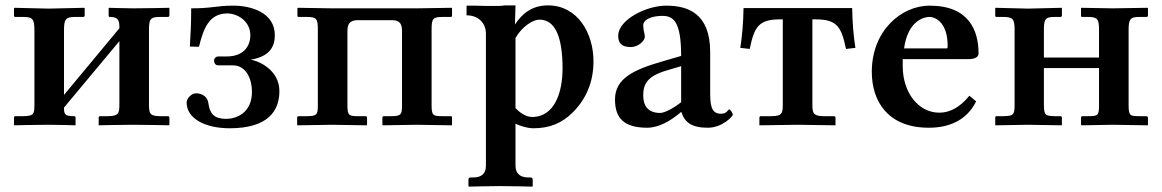

<svg xmlns="http://www.w3.org/2000/svg" viewBox="-20 -465 4320 714"><path d="M161 -433 35 -436 32 -434V-407C32 -403 34 -402 38 -402H68C104 -402 108 -391 108 -349V-75C108 -40 105 -34 68 -33H37C34 -33 32 -31 32 -28V-1L33 1C33 1 111 -1 161 -1C200 -1 260 1 260 1L261 -1V-27C261 -31 259 -33 255 -33C221 -33 218 -40 218 -65L424 -312V-77C424 -42 420 -34 383 -33H353C349 -33 347 -31 347 -28V1C347 1 426 -1 477 -1C528 -1 609 1 609 1L610 -1V-27C610 -31 608 -33 604 -33H574C539 -34 534 -40 534 -77V-350C534 -392 537 -402 574 -402H604C608 -402 610 -404 610 -408V-434L609 -436C609 -436 528 -434 477 -434C441 -434 386 -436 386 -436L384 -434V-407C384 -403 386 -402 390 -402C423 -402 424 -384 424 -360L218 -112V-350C218 -391 222 -402 259 -402H289C293 -402 295 -404 295 -408V-434L293 -436Z M822 -23C771 -23 760 -47 755 -81C750 -114 720 -118 709 -118C691 -118 674 -98 674 -84C674 -24 743 12 834 12C979 12 1019 -55 1019 -126C1019 -208 937 -240 912 -243C986 -255 1002 -295 1002 -334C1002 -420 911 -444 848 -444C784 -444 771 -434 691 -434C691 -380 689 -337 686 -292L720 -291C736 -357 757 -415 825 -415C863 -415 911 -387 911 -333C911 -306 897 -255 822 -255H791C784 -255 776 -249 776 -239C776 -230 782 -222 791 -222H846C896 -222 917 -170 917 -124C917 -42 855 -23 822 -23Z M1162 -353V-74C1162 -39 1159 -33 1121 -33H1091C1087 -33 1085 -31 1085 -28V-1L1087 1L1215 -1L1343 1L1345 -1V-27C1345 -31 1343 -33 1339 -33H1312C1277 -33 1272 -36 1272 -74V-351C1272 -386 1292 -390 1313 -390H1434C1454 -390 1475 -388 1475 -351V-74C1475 -39 1472 -33 1434 -33H1408C1404 -33 1402 -31 1402 -28V-1L1404 1L1528 -1L1660 1L1661 -1V-27C1661 -31 1660 -33 1656 -33H1625C1590 -33 1585 -36 1585 -74V-354C1585 -395 1589 -402 1625 -402H1656C1660 -402 1661 -404 1661 -408V-434L1660 -436L1528 -434H1216L1088 -436L1086 -434V-407C1086 -403 1088 -402 1091 -402H1121C1158 -402 1162 -395 1162 -353Z M1787 151C1787 179 1773 195 1739 195H1730C1725 195 1722 198 1722 203V227L1724 229C1724 229 1804 227 1840 227C1879 227 1960 229 1960 229L1961 227V203C1961 198 1958 195 1953 195H1945C1913 195 1897 179 1897 151V-5C1914 3 1940 12 1964 12C2025 12 2071 -8 2110 -47C2159 -96 2187 -159 2187 -237C2187 -343 2127 -445 2018 -445C1957 -445 1921 -413 1895 -374L1897 -445H1857C1846 -442 1820 -443 1782 -443C1762 -444 1740 -444 1715 -444V-408C1765 -408 1787 -372 1787 -342ZM1897 -324C1922 -367 1962 -392 1986 -392C2045 -392 2072 -327 2072 -210C2072 -126 2045 -30 1958 -30C1947 -30 1922 -36 1897 -63Z M2512 -48H2514C2526 -10 2552 10 2612 10C2667 10 2705 -33 2705 -38C2705 -45 2696 -58 2692 -58C2686 -58 2685 -42 2661 -42C2622 -42 2621 -80 2621 -126V-271C2621 -415 2539 -444 2457 -444C2384 -444 2279 -392 2279 -332C2279 -306 2290 -290 2326 -290C2354 -290 2378 -314 2378 -328C2378 -340 2372 -351 2372 -371C2372 -393 2405 -406 2443 -406C2485 -406 2513 -384 2513 -257L2441 -236C2338 -206 2267 -174 2267 -95C2267 -26 2300 10 2387 10C2429 10 2474 -15 2512 -48ZM2513 -85C2488 -65 2453 -45 2435 -45C2387 -45 2372 -75 2372 -110C2372 -151 2386 -181 2456 -202L2513 -219Z M3013 -393C3094 -393 3109 -364 3126 -283L3161 -287C3154 -333 3150 -377 3149 -435H2745C2744 -377 2740 -333 2733 -287L2768 -283C2785 -364 2800 -393 2881 -393H2891V-74C2891 -42 2886 -34 2851 -33H2810C2806 -33 2804 -31 2804 -27V1L2947 -1L3087 1V-27C3087 -30 3085 -33 3082 -33H3041C3007 -34 3001 -42 3001 -74V-393Z M3585 -109C3548 -64 3511 -46 3473 -46C3395 -46 3337 -121 3337 -219V-245H3580C3604 -245 3619 -252 3619 -266C3619 -351 3584 -444 3437 -444C3332 -444 3222 -351 3222 -198C3222 -88 3282 10 3434 10C3503 10 3573 -13 3610 -88ZM3342 -285C3356 -387 3415 -402 3436 -402C3463 -402 3504 -376 3504 -296C3504 -290 3504 -287 3502 -285Z M3753 -355V-75C3753 -37 3748 -34 3712 -33H3686C3683 -33 3681 -31 3681 -28V-1L3682 1L3803 -1L3928 1L3929 -1V-27C3929 -31 3927 -33 3923 -33H3903C3869 -34 3862 -35 3862 -75V-212H4067V-74C4067 -35 4063 -33 4026 -33H4005C4002 -33 4000 -31 4000 -27V-1L4003 1L4117 -1L4248 1L4249 -1V-27C4249 -30 4247 -33 4243 -33H4217C4183 -33 4177 -34 4177 -74V-354C4177 -395 4184 -402 4217 -402H4243C4247 -402 4249 -404 4249 -407V-434L4247 -436L4117 -434L4002 -436L4000 -434V-407C4000 -403 4002 -402 4005 -402H4026C4062 -402 4067 -393 4067 -354V-251H3862V-355C3862 -396 3869 -402 3903 -402H3923C3927 -402 3929 -404 3929 -408V-434L3928 -436L3803 -433L3682 -436L3681 -434V-407C3681 -403 3683 -402 3686 -402H3712C3747 -402 3753 -393 3753 -355Z"/></svg>

Font: Libertinus Serif Semibold
Style: Regular
Weight: 600
Designer: Philipp H. Poll, Khaled Hosny
Foundry: Caleb Maclennan
Version: Version 7.050;RELEASE